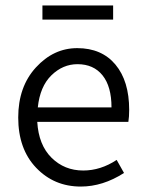

<svg xmlns="http://www.w3.org/2000/svg" viewBox="-20 -674 532 706"><path d="M396 -654V-602H136V-654ZM455 -270Q455 -244 452 -226H117Q122 -141 169.5 -94Q217 -47 286 -47Q350 -47 409 -86L436 -38Q358 12 277 12Q179 12 113 -57Q47 -126 47 -242Q47 -355 112 -426Q177 -497 264 -497Q354 -497 404.5 -436.5Q455 -376 455 -270ZM119 -279H390Q390 -356 357 -397Q324 -438 265 -438Q211 -438 169 -397Q127 -356 119 -279Z"/></svg>

Font: Assistant
Style: Regular
Weight: 400
Designer: Hebrew By Ben Nathan, Latin by Paul Hunt
Version: Version 2.001;PS 002.001;hotconv 1.0.88;makeotf.lib2.5.64775